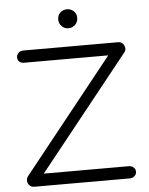

<svg xmlns="http://www.w3.org/2000/svg" viewBox="-64 -1045 851 1097"><g transform="rotate(-5 362.0 -497.0)"><path d="M88 0Q71 0 60.5 -11Q50 -22 49 -36.5Q48 -51 57 -63L574 -711H92Q74 -711 64 -720Q54 -729 54 -745Q54 -760 65 -770.5Q76 -781 93 -781H635Q653 -781 663 -770Q673 -759 674.5 -744.5Q676 -730 667 -720L148 -70H635Q651 -70 662.5 -60.5Q674 -51 674 -35Q674 -20 662.5 -10Q651 0 635 0ZM361 -885Q339 -885 323 -901Q307 -917 307 -940Q307 -965 323.5 -979.5Q340 -994 362 -994Q383 -994 399.5 -979.5Q416 -965 416 -940Q416 -917 400 -901Q384 -885 361 -885Z"/></g></svg>

Font: Comfortaa
Style: Regular
Weight: 400
Designer: Johan Aakerlund
Foundry: Johan Aakerlund
Version: Version 3.104; ttfautohint (v1.8.1.43-b0c9)